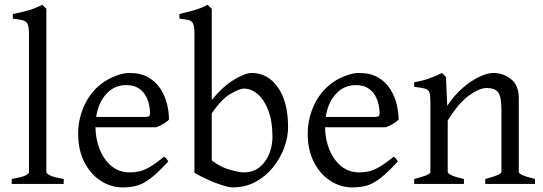

<svg xmlns="http://www.w3.org/2000/svg" viewBox="-20 -777 2294 811"><path d="M29.3 0V-21Q71.3 -28.3 86.9 -35.6Q102.5 -43 102.5 -50.8V-632.8Q102.5 -662.6 96.9 -675Q91.3 -687.5 76.4 -691.4Q61.5 -695.3 34.2 -698.2V-717.8Q69.3 -724.6 98.9 -732.9Q128.4 -741.2 158.2 -756.8L175.8 -740.2V-50.8Q175.8 -43.5 192.4 -35.6Q209 -27.8 249 -21V0Z M498 14.6Q448.2 14.6 405.3 -13.4Q362.3 -41.5 336.2 -92.3Q310.1 -143.1 310.1 -211.9Q310.1 -277.8 338.6 -336.7Q367.2 -395.5 418 -430.2Q439.5 -445.3 470.2 -457Q501 -468.8 526.9 -468.8Q574.7 -468.8 606.9 -450Q639.2 -431.2 658.2 -401.4Q677.2 -371.6 685.5 -337.4Q693.8 -303.2 693.8 -272Q685.1 -262.2 670.4 -253.9Q655.8 -245.6 640.1 -239.3H383.3Q383.8 -189 401.4 -145.5Q418.9 -102.1 451.2 -75.4Q483.4 -48.8 527.8 -48.8Q548.3 -48.8 567.6 -53Q586.9 -57.1 611.8 -71.3Q636.7 -85.4 672.9 -115.2Q679.2 -111.8 684.1 -105.5Q689 -99.1 690.9 -95.2Q647.5 -47.9 616.7 -24.2Q585.9 -0.5 558.8 7.1Q531.7 14.6 498 14.6ZM386.2 -283.2H595.2Q606.4 -283.2 610.1 -286.9Q613.8 -290.5 613.8 -300.8Q613.8 -314 609.9 -333.5Q606 -353 595.5 -372.3Q585 -391.6 564.9 -404.5Q544.9 -417.5 513.2 -417.5Q462.9 -417.5 429 -380.1Q395 -342.8 386.2 -283.2Z M961.9 14.6Q943.4 14.6 898.7 -1.5Q854 -17.6 801.3 -46.9V-632.8Q801.3 -663.1 796.4 -675.5Q791.5 -688 778.1 -691.7Q764.6 -695.3 737.8 -698.2V-717.8Q770 -725.6 799.3 -733.6Q828.6 -741.7 856.4 -756.8Q860.4 -753.4 867.4 -746.8Q874.5 -740.2 874.5 -740.2V-355Q923.3 -413.6 969.7 -441.2Q1016.1 -468.8 1043.9 -468.8Q1110.8 -468.8 1153.8 -408Q1196.8 -347.2 1196.8 -240.2Q1196.8 -197.8 1180.4 -153.1Q1164.1 -108.4 1133.3 -70.3Q1102.5 -32.2 1059.3 -8.8Q1016.1 14.6 961.9 14.6ZM1009.8 -48.8Q1049.3 -48.8 1076.4 -70.8Q1103.5 -92.8 1117.2 -127.2Q1130.9 -161.6 1130.9 -199.2Q1130.9 -264.2 1113.8 -309.6Q1096.7 -355 1069.1 -378.9Q1041.5 -402.8 1009.8 -402.8Q992.7 -402.8 954.1 -380.9Q915.5 -358.9 874.5 -297.9V-99.1Q913.6 -69.8 953.1 -59.3Q992.7 -48.8 1009.8 -48.8Z M1467.8 14.6Q1418 14.6 1375 -13.4Q1332 -41.5 1305.9 -92.3Q1279.8 -143.1 1279.8 -211.9Q1279.8 -277.8 1308.3 -336.7Q1336.9 -395.5 1387.7 -430.2Q1409.2 -445.3 1439.9 -457Q1470.7 -468.8 1496.6 -468.8Q1544.4 -468.8 1576.7 -450Q1608.9 -431.2 1627.9 -401.4Q1647 -371.6 1655.3 -337.4Q1663.6 -303.2 1663.6 -272Q1654.8 -262.2 1640.1 -253.9Q1625.5 -245.6 1609.9 -239.3H1353Q1353.5 -189 1371.1 -145.5Q1388.7 -102.1 1420.9 -75.4Q1453.1 -48.8 1497.6 -48.8Q1518.1 -48.8 1537.4 -53Q1556.6 -57.1 1581.5 -71.3Q1606.4 -85.4 1642.6 -115.2Q1648.9 -111.8 1653.8 -105.5Q1658.7 -99.1 1660.6 -95.2Q1617.2 -47.9 1586.4 -24.2Q1555.7 -0.5 1528.6 7.1Q1501.5 14.6 1467.8 14.6ZM1356 -283.2H1564.9Q1576.2 -283.2 1579.8 -286.9Q1583.5 -290.5 1583.5 -300.8Q1583.5 -314 1579.6 -333.5Q1575.7 -353 1565.2 -372.3Q1554.7 -391.6 1534.7 -404.5Q1514.6 -417.5 1482.9 -417.5Q1432.6 -417.5 1398.7 -380.1Q1364.7 -342.8 1356 -283.2Z M1729.5 0V-21Q1761.7 -29.3 1779.8 -36.1Q1797.9 -43 1797.9 -50.8V-347.2Q1797.9 -372.6 1794.4 -384.8Q1791 -397 1776.9 -401.9Q1762.7 -406.7 1729.5 -410.2V-429.7Q1762.7 -435.1 1791.3 -445.1Q1819.8 -455.1 1846.7 -468.8L1863.8 -451.7L1869.1 -330.1Q1897.9 -373.5 1933.3 -404.5Q1968.8 -435.5 2003.4 -452.1Q2038.1 -468.8 2063.5 -468.8Q2105.5 -468.8 2138.4 -442.9Q2171.4 -417 2171.4 -361.8V-50.8Q2171.4 -44.4 2186.3 -37.6Q2201.2 -30.8 2239.7 -21V0H2029.8V-21Q2098.1 -38.6 2098.1 -50.8V-309.1Q2098.1 -368.7 2084.2 -387Q2070.3 -405.3 2035.6 -405.3Q2005.9 -405.3 1962.2 -374.5Q1918.5 -343.8 1871.1 -268.1V-50.8Q1871.1 -43.5 1889.6 -35.6Q1908.2 -27.8 1939.5 -21V0Z"/></svg>

Font: David Libre
Style: Regular
Weight: 400
Designer: Ismar David, J. Victor Gaultney, Annie Olsen and Meir Sadan
Foundry: Monotype Imaging Inc. & SIL International
Version: Version 1.100; ttfautohint (v1.8.4.7-5d5b)